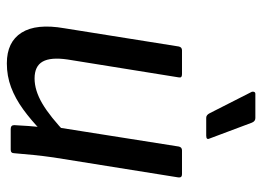

<svg xmlns="http://www.w3.org/2000/svg" viewBox="-120 -616 748 547"><g transform="rotate(90 253.5 -343.0)"><path d="M161 11Q100 11 73.5 -31Q47 -73 61 -153L113 -479Q115 -488 124 -488H192Q203 -488 201 -479L150 -162Q143 -114 156 -91Q169 -68 204 -68Q238 -68 275.5 -90Q313 -112 363 -160L355 -89Q323 -58 292 -35.5Q261 -13 229 -1Q197 11 161 11ZM348 0Q337 0 337 -10Q338 -29 339.5 -51Q341 -73 344 -93L343 -131L398 -479Q400 -488 409 -488H477Q487 -488 486 -478L429 -122Q425 -94 422 -65Q419 -36 417 -10Q417 0 407 0ZM316 -557Q308 -557 303 -567L242 -687Q241 -691 242.5 -694Q244 -697 248 -697H317Q326 -697 330 -687L375 -567Q380 -557 367 -557Z"/></g></svg>

Font: Sofia Sans Semi Condensed Medium
Style: Italic
Weight: 500
Italic angle: -9°
Version: Version 4.100